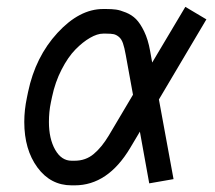

<svg xmlns="http://www.w3.org/2000/svg" viewBox="-20 -539 640 571"><path d="M367.2 -99.1Q300.8 12.2 202.1 12.2H192.9Q130.4 12.2 91.3 -41Q52.2 -94.2 52.2 -176.3Q52.2 -211.9 60.1 -249L63.5 -265.6Q85.4 -370.1 150.9 -441.2Q216.3 -512.2 286.6 -512.2H295.9Q312.5 -512.2 325 -510.5Q337.4 -508.8 354.7 -501.7Q372.1 -494.6 384.5 -482.2Q397 -469.7 408.7 -445.6Q420.4 -421.4 426.3 -388.2L432.6 -353L531.2 -518.6L593.8 -481.4L452.6 -243.2L496.1 -6.3L423.8 6.3L396 -147.5ZM375.5 -257.3 354 -375.5Q350.1 -397.5 345.7 -410.2Q341.3 -422.9 333.7 -429.2Q326.2 -435.5 318.4 -437.3Q310.5 -439 295.9 -439H286.6Q269.5 -439 247.8 -426.5Q226.1 -414.1 204.1 -391.6Q182.1 -369.1 163.1 -332Q144 -294.9 134.8 -251L131.3 -234.4Q125.5 -207 125.5 -176.3Q125.5 -126.5 144 -93.8Q162.6 -61 192.9 -61H202.1Q234.9 -61 258.8 -81.1Q282.7 -101.1 303.7 -136.2Z"/></svg>

Font: Anka/Coder
Style: Italic
Weight: 400
Italic angle: -12°
Monospace: yes
Version: Version 001.100